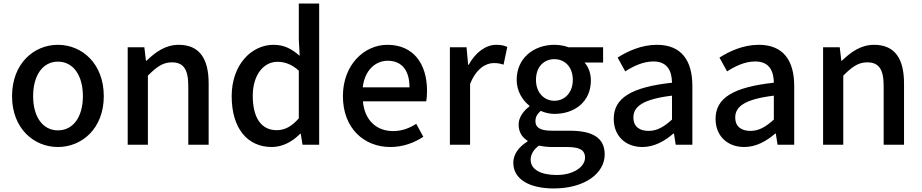

<svg xmlns="http://www.w3.org/2000/svg" viewBox="-20 -817 5204 1084"><path d="M307 13C443 13 566 -92 566 -274C566 -458 443 -564 307 -564C171 -564 48 -458 48 -274C48 -92 171 13 307 13ZM307 -81C221 -81 167 -158 167 -274C167 -391 221 -469 307 -469C394 -469 448 -391 448 -274C448 -158 394 -81 307 -81Z M701 0H815V-390C864 -439 899 -465 950 -465C1015 -465 1043 -427 1043 -332V0H1158V-346C1158 -486 1106 -564 989 -564C914 -564 858 -523 807 -474H804L795 -550H701Z M1515 13C1577 13 1634 -20 1675 -62H1678L1688 0H1782V-797H1667V-593L1672 -502C1627 -540 1587 -564 1524 -564C1401 -564 1288 -453 1288 -274C1288 -92 1377 13 1515 13ZM1542 -82C1456 -82 1407 -151 1407 -276C1407 -395 1469 -468 1546 -468C1587 -468 1626 -455 1667 -418V-149C1627 -103 1588 -82 1542 -82Z M2184 13C2256 13 2319 -11 2370 -45L2330 -118C2290 -92 2248 -77 2199 -77C2104 -77 2038 -140 2029 -245H2386C2389 -258 2391 -281 2391 -303C2391 -459 2313 -564 2167 -564C2038 -564 1916 -453 1916 -274C1916 -93 2035 13 2184 13ZM2028 -324C2039 -421 2100 -474 2169 -474C2249 -474 2292 -419 2292 -324Z M2520 0H2634V-343C2669 -430 2723 -461 2768 -461C2790 -461 2804 -458 2823 -452L2844 -552C2827 -560 2809 -564 2782 -564C2723 -564 2665 -522 2626 -451H2623L2614 -550H2520Z M3106 247C3282 247 3394 161 3394 55C3394 -39 3326 -79 3196 -79H3095C3025 -79 3003 -100 3003 -133C3003 -159 3015 -175 3033 -191C3057 -180 3085 -174 3110 -174C3225 -174 3316 -243 3316 -363C3316 -405 3301 -442 3280 -464H3385V-550H3190C3169 -558 3141 -564 3110 -564C2996 -564 2897 -491 2897 -366C2897 -301 2932 -249 2969 -220V-216C2939 -194 2908 -157 2908 -114C2908 -69 2930 -40 2958 -23V-18C2907 13 2878 56 2878 102C2878 198 2974 247 3106 247ZM3110 -248C3053 -248 3006 -293 3006 -366C3006 -441 3052 -483 3110 -483C3168 -483 3214 -440 3214 -366C3214 -293 3167 -248 3110 -248ZM3123 171C3032 171 2976 139 2976 85C2976 57 2990 29 3023 5C3046 10 3071 13 3097 13H3180C3247 13 3283 27 3283 73C3283 124 3219 171 3123 171Z M3607 13C3673 13 3732 -20 3782 -63H3785L3795 0H3889V-331C3889 -477 3826 -564 3689 -564C3601 -564 3524 -528 3467 -492L3510 -414C3557 -444 3611 -470 3669 -470C3750 -470 3773 -414 3774 -350C3545 -325 3445 -264 3445 -146C3445 -49 3512 13 3607 13ZM3642 -78C3593 -78 3556 -100 3556 -154C3556 -216 3611 -257 3774 -277V-142C3729 -101 3690 -78 3642 -78Z M4182 13C4248 13 4307 -20 4357 -63H4360L4370 0H4464V-331C4464 -477 4401 -564 4264 -564C4176 -564 4099 -528 4042 -492L4085 -414C4132 -444 4186 -470 4244 -470C4325 -470 4348 -414 4349 -350C4120 -325 4020 -264 4020 -146C4020 -49 4087 13 4182 13ZM4217 -78C4168 -78 4131 -100 4131 -154C4131 -216 4186 -257 4349 -277V-142C4304 -101 4265 -78 4217 -78Z M4627 0H4741V-390C4790 -439 4825 -465 4876 -465C4941 -465 4969 -427 4969 -332V0H5084V-346C5084 -486 5032 -564 4915 -564C4840 -564 4784 -523 4733 -474H4730L4721 -550H4627Z"/></svg>

Font: Noto Sans CJK KR Medium
Style: Regular
Weight: 500
Designer: Ryoko NISHIZUKA (kana & ideographs); Paul D. Hunt (Latin, Greek & Cyrillic); Wenlong ZHANG (bopomofo); Sandoll Communica
Foundry: Adobe Systems Incorporated
Version: Version 1.004;PS 1.004;hotconv 1.0.82;makeotf.lib2.5.63406